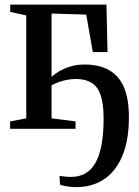

<svg xmlns="http://www.w3.org/2000/svg" viewBox="-20 -542 586 808"><path d="M301.5 245.5Q281 245.5 262 242.2Q243 239 232.5 235L230.5 198Q237.5 199.5 251 201Q264.5 202.5 278.5 202.5Q349 202.5 382.5 142Q416 81.5 416 -42Q416 -132.5 389.2 -171Q362.5 -209.5 298.5 -209.5Q270.5 -209.5 241.2 -201Q212 -192.5 191.5 -180V-213Q206 -228 227.5 -241Q249 -254 276.5 -262.2Q304 -270.5 335 -270.5Q397.5 -270.5 439.2 -246.8Q481 -223 501.8 -174.2Q522.5 -125.5 522.5 -49.5Q522.5 49.5 494.5 115Q466.5 180.5 416.8 213Q367 245.5 301.5 245.5ZM22.5 0V-31L90.5 -44V-477L23 -492V-522.5H428L432.5 -323H370.5L343 -480.5L197 -485V-44L298 -31V0Z"/></svg>

Font: Merriweather 96pt Medium
Style: Regular
Weight: 500
Version: Version 2.100